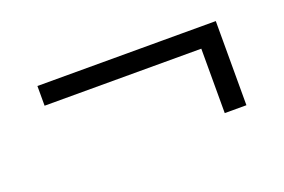

<svg xmlns="http://www.w3.org/2000/svg" viewBox="-42 -481 588 398"><g transform="rotate(-20 252.0 -282.0)"><path d="M449.2 -332H55.7V-375.5H449.2ZM449.2 -189.9H401.4V-348.1H449.2Z"/></g></svg>

Font: Heebo ExtraLight
Style: Regular
Weight: 250
Designer: Oded Ezer
Foundry: Ezer Type House
Version: Version 3.100